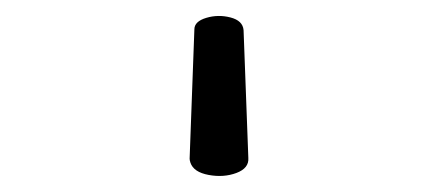

<svg xmlns="http://www.w3.org/2000/svg" viewBox="-20 53 540 242"><path d="M220 258Q219 255 219 253L225 90Q225 80 240 75.5Q255 71 270.5 75Q286 79 287 91L293 252Q294 265 278 271Q262 277 243 273.5Q224 270 220 258Z"/></svg>

Font: LXGW WenKai Mono TC
Style: Regular
Weight: 400
Designer: LXGW / Fontworks Inc.
Foundry: LXGW / Fontworks Inc.
Version: Version 1.330